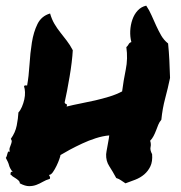

<svg xmlns="http://www.w3.org/2000/svg" viewBox="-30 -632 632 669"><path d="M500 -94.7Q502 -69.3 494.1 -52.7Q486.3 -36.1 472.7 -24.4Q459 -12.7 441.4 -5.9Q423.8 1 407.2 6.8Q399.4 2 392.1 -3.4Q384.8 -8.8 375 -11.7Q362.3 -35.2 350.6 -53.2Q338.9 -71.3 339.8 -94.7Q339.8 -95.7 341.3 -105.5Q342.8 -115.2 345.2 -127Q347.7 -138.7 349.1 -148.9Q350.6 -159.2 350.6 -160.2Q328.1 -158.2 303.7 -150.4Q279.3 -142.6 256.3 -131.8Q233.4 -121.1 213.4 -110.4Q193.4 -99.6 180.7 -91.8Q180.7 -88.9 176.8 -77.6Q172.9 -66.4 167 -54.2Q161.1 -42 154.3 -32.2Q147.5 -22.5 140.6 -22.5Q141.6 -19.5 143.6 -16.6Q145.5 -13.7 143.6 -8.8Q129.9 -4.9 119.1 1.5Q108.4 7.8 96.7 12.2Q85 16.6 71.3 16.6Q57.6 16.6 39.1 6.8Q39.1 1 34.2 -3.4Q29.3 -7.8 23.9 -11.2Q18.6 -14.6 14.6 -17.1Q10.7 -19.5 10.7 -21.5Q5.9 -20.5 6.8 -28.3Q7.8 -36.1 14.6 -32.2Q3.9 -45.9 1.5 -56.2Q-1 -66.4 -9.8 -82Q-7.8 -84 -6.3 -88.9Q-4.9 -93.8 -3.9 -97.7Q-2.9 -101.6 -1 -103.5Q1 -105.5 3.9 -102.5Q2 -111.3 3.9 -117.2Q5.9 -123 7.8 -127.9Q9.8 -132.8 10.7 -137.7Q11.7 -142.6 7.8 -148.4Q23.4 -169.9 28.3 -194.8Q33.2 -219.7 34.2 -240.2Q41 -247.1 46.4 -259.8Q51.8 -272.5 54.7 -285.6Q57.6 -298.8 57.1 -311Q56.6 -323.2 53.7 -331.1Q54.7 -335.9 64.5 -334Q70.3 -366.2 72.8 -406.7Q75.2 -447.3 81.1 -483.9Q86.9 -520.5 100.6 -548.3Q114.3 -576.2 144.5 -585Q150.4 -564.5 159.7 -548.8Q168.9 -533.2 180.2 -519Q191.4 -504.9 202.6 -490.2Q213.9 -475.6 223.6 -457Q222.7 -438.5 219.7 -414.1Q216.8 -389.6 212.4 -364.3Q208 -338.9 203.6 -315.4Q199.2 -292 195.3 -275.4Q196.3 -270.5 200.7 -269.5Q205.1 -268.6 202.1 -260.7Q225.6 -266.6 251 -271.5Q276.4 -276.4 301.8 -282.2Q327.1 -288.1 351.1 -295.4Q375 -302.7 395.5 -313.5Q400.4 -351.6 408.2 -389.6Q416 -427.7 410.2 -467.8Q415 -471.7 418 -477.5Q420.9 -483.4 427.7 -485.4Q422.9 -503.9 423.8 -524.4Q424.8 -544.9 431.2 -563.5Q437.5 -582 449.7 -595.2Q461.9 -608.4 479.5 -612.3Q490.2 -596.7 498 -578.6Q505.9 -560.5 514.2 -542.5Q522.5 -524.4 531.7 -508.3Q541 -492.2 555.7 -480.5Q558.6 -452.1 560.1 -421.9Q561.5 -391.6 562.5 -360.4Q554.7 -323.2 545.4 -288.6Q536.1 -253.9 532.2 -214.8Q525.4 -207 521.5 -197.3Q517.6 -187.5 513.7 -177.2Q509.8 -167 504.9 -157.7Q500 -148.4 493.2 -141.6Q497.1 -129.9 494.6 -119.6Q492.2 -109.4 500 -94.7Z"/></svg>

Font: Permanent Marker
Style: Regular
Weight: 400
Designer: Font Diner, Inc
Foundry: Font Diner, Inc
Version: Version 1.001